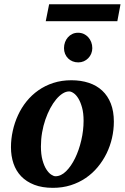

<svg xmlns="http://www.w3.org/2000/svg" viewBox="-20 -882 594 914"><path d="M377.9 -307.1Q377.9 -343.8 370.6 -370.1Q363.3 -396.5 352.8 -413.6Q342.3 -430.7 330.3 -438.7Q318.4 -446.8 309.1 -446.8Q293.9 -446.8 278.1 -436.8Q262.2 -426.8 247.3 -408.9Q232.4 -391.1 219.2 -366.5Q206.1 -341.8 196 -312.7Q186 -283.7 180.4 -251.2Q174.8 -218.8 174.8 -185.1Q174.8 -146.5 182.4 -119.4Q189.9 -92.3 200.9 -75.4Q211.9 -58.6 223.6 -50.8Q235.4 -43 244.1 -43Q270.5 -43 294.7 -66.9Q318.8 -90.8 337.4 -128.9Q356 -167 366.9 -213.9Q377.9 -260.7 377.9 -307.1ZM522 -303.2Q522 -263.7 513.2 -225.1Q504.4 -186.5 487.3 -151.6Q470.2 -116.7 445.3 -86.7Q420.4 -56.6 388.2 -34.7Q356 -12.7 316.7 -0.2Q277.3 12.2 231.9 12.2Q180.7 12.2 143.1 -2.4Q105.5 -17.1 80.8 -42.7Q56.2 -68.4 44.2 -103.8Q32.2 -139.2 32.2 -181.2Q32.2 -220.2 40.8 -259Q49.3 -297.9 65.7 -333.5Q82 -369.1 106.4 -399.4Q130.9 -429.7 162.8 -452.1Q194.8 -474.6 234.1 -487.3Q273.4 -500 319.8 -500Q365.7 -500 403.1 -487.5Q440.4 -475.1 466.8 -450.4Q493.2 -425.8 507.6 -388.9Q522 -352.1 522 -303.2ZM419.4 -652.8Q419.4 -639.2 414.3 -626.7Q409.2 -614.3 400.1 -605Q391.1 -595.7 378.9 -590.3Q366.7 -585 352.5 -585Q337.9 -585 325.4 -590.1Q313 -595.2 304 -604.2Q294.9 -613.3 289.8 -625.7Q284.7 -638.2 284.7 -652.8Q284.7 -668 289.6 -681.2Q294.4 -694.3 303.2 -704.3Q312 -714.4 324.2 -720.2Q336.4 -726.1 351.6 -726.1Q366.2 -726.1 378.7 -720.5Q391.1 -714.8 400.1 -704.8Q409.2 -694.8 414.3 -681.4Q419.4 -668 419.4 -652.8ZM538.6 -781.2H197.8L213.9 -861.8H553.7Z"/></svg>

Font: Charis SIL Afr
Style: Bold Italic
Weight: 700
Italic angle: -11°
Foundry: SIL International
Version: Version 5.000